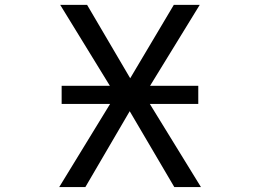

<svg xmlns="http://www.w3.org/2000/svg" viewBox="-20 -752 1040 774"><path d="M228.5 -333V-406.2H422.9L222.7 -732.4H331.1L504.9 -436.5L680.7 -732.4H785.2L585 -406.2H779.3V-333H584L790 2H682.6L502.9 -303.7L324.2 2H218.8L423.8 -333Z"/></svg>

Font: Gen Shin Gothic Monospace Regular
Style: Regular
Weight: 400
Designer: [Source Han Sans]
Ryoko NISHIZUKA  (kana & ideographs); Paul D. Hunt (Latin, Greek & Cyrillic); Wenlong ZHANG  (bopomofo
Version: Version 1.002.20150607